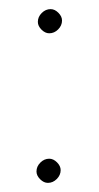

<svg xmlns="http://www.w3.org/2000/svg" viewBox="-20 -498 216 421"><path d="M108 -470Q116 -462 116 -453Q116 -442 107.5 -433.5Q99 -425 88 -425Q79 -425 71 -433Q63 -441 63 -450Q63 -461 71.5 -469.5Q80 -478 91 -478Q100 -478 108 -470ZM105 -142Q113 -134 113 -125Q113 -114 104.5 -105.5Q96 -97 85 -97Q76 -97 68 -105Q60 -113 60 -122Q60 -133 68.5 -141.5Q77 -150 88 -150Q97 -150 105 -142Z"/></svg>

Font: Nelagoney
Style: Regular
Weight: 400
Designer: Kanati
Foundry: Kanati and Michael Everson
Version: Version 2.000